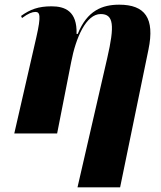

<svg xmlns="http://www.w3.org/2000/svg" viewBox="-20 -570 688 820"><path d="M311 230H493L614 -358C642 -493 599 -550 489 -550C417 -550 352 -525 312 -425H307C310 -523 257 -543 200 -543C144 -543 109 -530 70 -502L74 -493C101 -513 118 -519 131 -519C150 -519 157 -506 135 -410L41 0H224L284 -305C304 -410 348 -510 410 -510C466 -510 470 -461 438 -322Z"/></svg>

Font: Noto Serif Display ExtraBold
Style: Italic
Weight: 800
Italic angle: -12°
Designer: Monotype Design Team
Foundry: Monotype Imaging Inc.
Version: Version 2.009